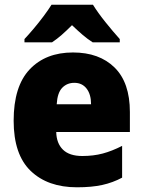

<svg xmlns="http://www.w3.org/2000/svg" viewBox="-20 -786 608 816"><path d="M290 -563Q402 -563 467 -499Q532 -435 532 -310V-225H219Q220 -177 247.5 -150Q275 -123 330 -123Q377 -123 416.5 -133.5Q456 -144 499 -166V-31Q460 -10 415 0Q370 10 307 10Q183 10 110.5 -59.5Q38 -129 38 -273Q38 -419 106 -491Q174 -563 290 -563ZM296 -434Q265 -434 244.5 -413Q224 -392 221 -343H367Q367 -385 348 -409.5Q329 -434 296 -434ZM375 -766Q396 -732 428.5 -691.5Q461 -651 489 -620V-606H374Q352 -620 331 -638Q310 -656 286 -679Q262 -655 242 -637.5Q222 -620 201 -606H84V-620Q101 -638 123 -664Q145 -690 165.5 -717.5Q186 -745 199 -766Z"/></svg>

Font: Noto Sans Myanmar SemiCondensed Black
Style: Regular
Weight: 900
Width: 4
Designer: Monotype Design Team
Foundry: Monotype Imaging Inc.
Version: Version 2.107; ttfautohint (v1.8.4.7-5d5b)